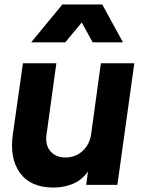

<svg xmlns="http://www.w3.org/2000/svg" viewBox="-20 -830 640 862"><path d="M220 12Q117 12 69.5 -54Q22 -120 38 -229L83 -546H233L189 -227Q182 -180 206 -151.5Q230 -123 274 -123Q318 -123 350 -151.5Q382 -180 389 -227L433 -546H583L507 0H367L375 -60Q348 -22 308 -5Q268 12 220 12ZM120 -640 260 -810H439L532 -640H396L347 -729L273 -640Z"/></svg>

Font: Plus Jakarta Sans ExtraBold
Style: Italic
Weight: 800
Italic angle: -8°
Designer: Gumpita Rahayu
Foundry: Tokotype
Version: Version 2.071; ttfautohint (v1.8.4.7-5d5b);gftools[0.9.29]